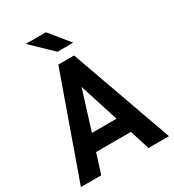

<svg xmlns="http://www.w3.org/2000/svg" viewBox="-209 -1010 1025 1129"><g transform="rotate(-30 303.0 -445.5)"><path d="M280.8 -891.1 389.2 -757.8H282.2L144 -891.1ZM184.1 -133.8 142.1 0H3.9L249 -689.9H356L602.1 0H462.9L420.9 -133.8ZM301.8 -507.8 219.2 -243.2H386.2Z"/></g></svg>

Font: D-DIN-PRO
Style: Bold
Weight: 700
Designer: Charles Nix
Foundry: Datto Inc.
Version: Version 1.000;hotconv 1.0.109;makeotfexe 2.5.65596